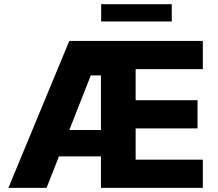

<svg xmlns="http://www.w3.org/2000/svg" viewBox="-20 -904 1049 924"><path d="M313.5 -707H956.1V-571.3H632.8V-421.9H930.7V-286.1H632.8V-135.7H956.1V0H465.8V-151.4H263.7L204.1 0H20.5ZM465.8 -278.3V-541H417L313.5 -278.3ZM806.6 -800.8H466.8V-883.8H806.6Z"/></svg>

Font: Pretendard JP ExtraBold
Style: Regular
Weight: 800
Designer: Base glyphs from Inter by Rasmus Andersson; Hangeul glyphs from Noto Sans CJK(Source Han Sans) by Jang Soo-young and Kan
Foundry: Kil Hyung-jin
Version: Version 1.309